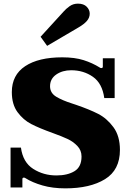

<svg xmlns="http://www.w3.org/2000/svg" viewBox="-20 -1025 717 1055"><path d="M203 -823 330 -962Q342 -976 362 -990.5Q382 -1005 408 -1005Q440 -1005 456.5 -988Q473 -971 473 -950Q473 -928 457.5 -910Q442 -892 411 -874L239 -773ZM120 -46Q117 -49 111 -49Q103 -49 103 -41V5H38V-214H95Q106 -133 162.5 -97Q219 -61 290 -61Q351 -61 389.5 -84.5Q428 -108 428 -165Q428 -199 405 -223Q382 -247 351 -261.5Q320 -276 270 -294Q195 -321 151.5 -343.5Q108 -366 76.5 -408.5Q45 -451 45 -519Q45 -613 118.5 -661.5Q192 -710 322 -710Q391 -710 439.5 -694.5Q488 -679 528 -654Q531 -651 537 -651Q545 -651 545 -659V-705H610V-486H553Q542 -567 490.5 -603Q439 -639 371 -639Q323 -639 289 -615.5Q255 -592 255 -551Q255 -514 289 -493.5Q323 -473 377 -456L398 -449Q471 -424 519 -399.5Q567 -375 603 -326.5Q639 -278 639 -201Q639 -91 557 -40.5Q475 10 339 10Q269 10 213.5 -6Q158 -22 120 -46Z"/></svg>

Font: Taviraj Black
Style: Regular
Weight: 900
Designer: Katatrad Team
Foundry: CadsonDemak
Version: Version 1.030